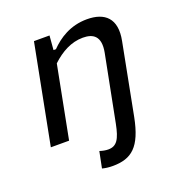

<svg xmlns="http://www.w3.org/2000/svg" viewBox="-129 -636 878 934"><g transform="rotate(-20 310.0 -169.0)"><path d="M476 0 547 -367.5C569 -479 513.5 -525.5 422 -525.5C335 -525.5 273.5 -483.5 231 -440H218.5L224.5 -513.5H144L44.5 0H139L211.5 -374C259 -418.5 312.5 -448 372.5 -448C424.5 -448 464 -426 448 -342.5L381 0C366 76 348 105.5 304 105.5C290 105.5 275 102.5 260 97.5L243 182C259 186 274.5 188.5 297 188.5C395.5 188.5 447.5 145.5 476 0Z"/></g></svg>

Font: Monaspace Neon
Style: Italic
Weight: 400
Italic angle: -11°
Designer: Riley Cran & the Lettermatic Team
Foundry: Lettermatic
Version: Version 1.200 (Monaspace Neon)